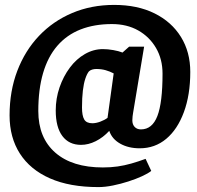

<svg xmlns="http://www.w3.org/2000/svg" viewBox="-20 -650 802 782"><path d="M381 112Q264 112 183.5 76.5Q103 41 61 -24.5Q19 -90 19 -180Q19 -279 50.5 -361.5Q82 -444 139 -504Q196 -564 274 -597Q352 -630 445 -630Q540 -630 609.5 -595.5Q679 -561 717 -499.5Q755 -438 755 -357Q755 -264 729 -193.5Q703 -123 657 -84.5Q611 -46 549 -46Q503 -46 469.5 -65Q436 -84 425 -117Q400 -90 370 -75Q340 -60 310 -60Q261 -60 234 -96Q207 -132 207 -200Q207 -249 222.5 -294Q238 -339 264.5 -374.5Q291 -410 326 -430Q361 -450 399 -450Q419 -450 441.5 -446Q464 -442 479 -436L506 -460H567L522 -190Q521 -185 520 -176Q519 -167 519 -160Q519 -143 528.5 -133Q538 -123 554 -123Q600 -123 621 -177.5Q642 -232 642 -350Q642 -409 615.5 -454.5Q589 -500 543 -526Q497 -552 436 -552Q364 -552 308 -530Q252 -508 213.5 -463.5Q175 -419 155.5 -352.5Q136 -286 136 -198Q136 -89 205 -28.5Q274 32 399 32Q431 32 459 28Q487 24 515 16Q543 8 573 -3L596 46Q584 56 559 67.5Q534 79 503 89Q472 99 440 105.5Q408 112 381 112ZM356 -148Q371 -148 388.5 -154.5Q406 -161 418 -170L443 -351Q428 -359 410.5 -364Q393 -369 372 -369Q363 -369 355 -366.5Q347 -364 342 -359Q334 -349 327.5 -329.5Q321 -310 317.5 -281Q314 -252 314 -212Q314 -179 323 -163.5Q332 -148 356 -148Z"/></svg>

Font: Faustina
Style: Bold Italic
Weight: 700
Italic angle: -8°
Designer: Alfonso Garcia
Foundry: http://www.omnibus-type.com
Version: Version 1.200